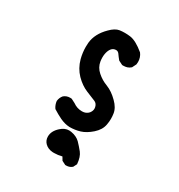

<svg xmlns="http://www.w3.org/2000/svg" viewBox="-158 -627 815 872"><g transform="rotate(30 250.0 -191.5)"><path d="M239.7 114.3Q235.8 114.3 231.9 114.3Q206.5 112.8 190.9 97.2Q177.2 83.5 177.2 63Q177.2 34.2 204.6 9.8Q224.6 -8.8 248 -8.8Q253.4 -8.8 258.8 -7.8Q287.6 -2.9 305.2 14.2Q321.3 30.8 336.7 50Q352.1 69.3 355 106.4L345.2 125.5L344.2 126Q332 136.2 314.9 136.2Q313 136.2 310.1 136.2L290 126L279.8 108.9Q258.8 114.3 239.7 114.3ZM177.2 -139.6Q180.7 -139.6 185.1 -139.2L206.1 -128.4Q227.5 -112.8 253.9 -112.8Q275.4 -112.8 288.1 -127.4Q297.4 -139.2 297.4 -151.4Q297.4 -155.8 296.4 -159.7Q292.5 -176.8 278.3 -182.6L230.5 -202.1Q198.2 -215.3 169.9 -244.1Q141.6 -273.4 130.4 -314.9Q122.6 -345.2 122.6 -375Q122.6 -386.2 123.5 -397Q128.4 -446.3 171.4 -488.8Q195.8 -513.7 217.8 -517.1Q231 -519 245.1 -519Q259.3 -519 273.9 -517.1Q305.2 -512.7 348.6 -476.6Q362.8 -458 362.8 -434.1Q362.8 -428.2 361.8 -421.4L351.1 -399.9Q341.8 -391.6 332.3 -388.9Q322.8 -386.2 314 -386.2Q311 -386.2 307.1 -386.2L285.6 -397Q274.9 -409.7 265.1 -423.8L262.7 -426.3Q257.3 -431.6 249.5 -431.6Q227.5 -431.6 217.3 -404.8Q211.9 -389.6 211.9 -371.6Q211.9 -361.8 213.4 -351.6Q217.8 -322.3 241.2 -301.8Q264.6 -281.2 293.5 -270.5Q323.7 -258.8 352.5 -230Q379.4 -203.6 383.3 -175.8Q385.3 -163.1 385.3 -148.7Q385.3 -134.3 382.3 -118.2Q377 -87.9 349.4 -63.5Q321.8 -39.1 294.9 -30.8Q268.6 -22.9 240.2 -22.9Q215.8 -23.9 189.9 -36.1Q167.5 -46.9 144.5 -61.5Q133.3 -77.1 131.3 -96.7Q133.3 -114.7 144.5 -127.9Q158.2 -139.6 177.2 -139.6Z"/></g></svg>

Font: Bakudai
Style: Medium
Weight: 500
Version: Version 1.48